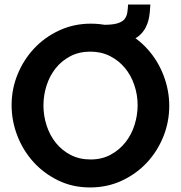

<svg xmlns="http://www.w3.org/2000/svg" viewBox="-20 -818 796 844"><path d="M376 6Q299 6 235.5 -25Q172 -56 126.5 -106.5Q81 -157 56 -222Q31 -287 31 -356Q31 -427 57.5 -491.5Q84 -556 130.5 -605.5Q177 -655 241 -684.5Q305 -714 379 -714Q457 -714 520.5 -683Q584 -652 629.5 -601Q675 -550 699.5 -485Q724 -420 724 -353Q724 -282 698 -217.5Q672 -153 626 -103.5Q580 -54 516 -24Q452 6 376 6ZM171 -354Q171 -309 185 -266Q199 -223 225.5 -190Q252 -157 290.5 -137Q329 -117 378 -117Q428 -117 466.5 -138Q505 -159 531.5 -192.5Q558 -226 571.5 -269Q585 -312 585 -356Q585 -401 570.5 -444Q556 -487 529 -519.5Q502 -552 463.5 -571.5Q425 -591 377 -591Q327 -591 288.5 -570.5Q250 -550 224 -517Q198 -484 184.5 -441.5Q171 -399 171 -354ZM437 -709Q472 -709 493 -714.5Q514 -720 526 -732Q537 -746 539.5 -762Q542 -778 543 -798H641Q640 -782 638.5 -765Q637 -748 633 -731Q629 -714 620.5 -697.5Q612 -681 598 -667Q586 -655 569 -646Q552 -637 530 -630.5Q508 -624 484 -620.5Q460 -617 435 -617Z"/></svg>

Font: Rising Sun
Style: Bold
Weight: 700
Designer: Matt McInerney, Pablo Impallari, Rodrigo Fuenzalida (Raleway font), Stephen Hutchings (Greek), Cristiano Sobral (main ch
Foundry: The Rising Sun Project Authors
Version: Version 4.327; ttfautohint (v1.8.4.7-5d5b-dirty)